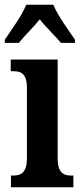

<svg xmlns="http://www.w3.org/2000/svg" viewBox="-33 -786 343 806"><path d="M-13 -619V-606H46C68 -634 109 -673 134 -705C158 -673 200 -634 223 -606H282V-619C256 -657 209 -721 191 -766H77C60 -721 12 -657 -13 -619ZM13 0H275V-49H266C232 -49 209 -63 209 -122V-536H12V-487H25C58 -487 80 -473 80 -418V-121C80 -63 57 -49 22 -49H13Z"/></svg>

Font: Noto Serif Bengali ExtraCondensed
Style: Regular
Weight: 400
Width: 2
Designer: Juan Bruce, Universal Thirst, Indian Type Foundry and the Monotype Design Team.
Foundry: Monotype Imaging Inc.
Version: Version 2.003